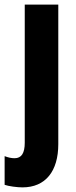

<svg xmlns="http://www.w3.org/2000/svg" viewBox="-53 -570 327 830"><path d="M44 240C144 240 199 170 199 53V-550H54V47C54 92 40 114 10 114C-3 114 -18 111 -33 105V229C-16 235 21 240 44 240Z"/></svg>

Font: Noto Sans Arabic UI XCn XBd
Style: Regular
Weight: 800
Width: 2
Designer: Monotype Design Team, Nadine Chahine and Nizar Qandah
Foundry: Monotype Imaging Inc.
Version: Version 2.010